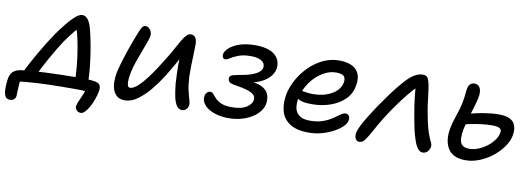

<svg xmlns="http://www.w3.org/2000/svg" viewBox="-93 -823 3546 1285"><g transform="rotate(10 1680.5 -180.5)"><path d="M53 -46Q66 -76 86 -113.5Q106 -151 129.5 -192Q153 -233 177.5 -272.5Q202 -312 224 -344Q253 -385 282 -421Q311 -457 337.5 -479.5Q364 -502 383 -502Q403 -502 418.5 -485Q434 -468 446 -429Q454 -401 463 -358Q472 -315 480 -264.5Q488 -214 493 -163Q498 -112 499 -69L411 -61Q410 -109 404.5 -165.5Q399 -222 390 -275Q381 -328 371 -367.5Q361 -407 350 -421L389 -429Q357 -395 321.5 -349Q286 -303 255 -250Q232 -211 212 -176Q192 -141 175.5 -108.5Q159 -76 143 -42ZM486 145Q466 145 455 131Q444 117 448 100Q450 88 461 64.5Q472 41 484 11Q496 -19 502 -51L538 0Q524 -2 494.5 -4Q465 -6 420 -6Q378 -6 333.5 -5.5Q289 -5 245.5 -4Q202 -3 161 -0.5Q120 2 82 5.5Q44 9 13 14L52 -21Q50 -8 48 11Q46 30 45 49.5Q44 69 43.5 84Q43 99 43 105Q42 122 31 131.5Q20 141 3 141Q-21 141 -30 122Q-39 103 -39 77Q-40 61 -38 36Q-36 11 -33 -3Q-29 -19 -21.5 -31.5Q-14 -44 0 -53Q14 -62 36 -66Q61 -70 103.5 -73.5Q146 -77 199.5 -79.5Q253 -82 310 -83.5Q367 -85 419 -85Q436 -85 455.5 -85Q475 -85 496 -84Q517 -83 536 -80Q565 -77 575.5 -62Q586 -47 580 -15Q575 10 565 38Q555 66 541.5 90.5Q528 115 513.5 130Q499 145 486 145Z M761 11Q727 11 707.5 -5Q688 -21 679 -47.5Q670 -74 670.5 -105.5Q671 -137 677 -167Q683 -193 693.5 -229Q704 -265 717 -304Q730 -343 742.5 -377Q755 -411 763 -430Q776 -465 786.5 -484Q797 -503 812 -503Q825 -503 836 -494Q847 -485 852.5 -471Q858 -457 855 -440Q852 -424 841 -394Q830 -364 816 -327Q802 -290 789 -252.5Q776 -215 770 -185Q764 -158 762 -133.5Q760 -109 764 -93.5Q768 -78 781 -78Q813 -78 862.5 -135Q912 -192 973 -292Q1001 -336 1022 -374Q1043 -412 1059 -440.5Q1075 -469 1090 -485Q1105 -501 1120 -501Q1143 -501 1153.5 -483.5Q1164 -466 1163 -437Q1163 -411 1161.5 -373Q1160 -335 1159 -295.5Q1158 -256 1159 -222Q1162 -164 1170.5 -127.5Q1179 -91 1186 -69Q1193 -47 1192 -33Q1191 -22 1185 -12.5Q1179 -3 1170 3Q1161 9 1150 9Q1127 9 1112.5 -12Q1098 -33 1090 -71Q1082 -109 1077 -160Q1075 -196 1073.5 -237Q1072 -278 1073.5 -319Q1075 -360 1077 -395L1106 -385Q1094 -362 1080.5 -336Q1067 -310 1048.5 -277.5Q1030 -245 1003 -201Q969 -147 929 -98.5Q889 -50 846.5 -19.5Q804 11 761 11Z M1466 8Q1426 8 1391.5 -0.5Q1357 -9 1331.5 -24Q1306 -39 1292.5 -60Q1279 -81 1281 -105Q1282 -122 1292.5 -133.5Q1303 -145 1316 -145Q1328 -145 1337.5 -133.5Q1347 -122 1361.5 -106.5Q1376 -91 1402 -79.5Q1428 -68 1474 -68Q1541 -68 1576.5 -92.5Q1612 -117 1612 -148Q1613 -165 1598.5 -177.5Q1584 -190 1555 -199.5Q1526 -209 1479 -216Q1441 -221 1430.5 -231.5Q1420 -242 1422 -257Q1423 -273 1442 -279Q1461 -285 1506 -293Q1565 -303 1600.5 -323Q1636 -343 1637 -371Q1638 -398 1612 -412.5Q1586 -427 1542 -427Q1492 -427 1459 -414.5Q1426 -402 1406.5 -389Q1387 -376 1376 -376Q1365 -376 1359.5 -384Q1354 -392 1355 -403Q1356 -421 1371.5 -439Q1387 -457 1413.5 -472Q1440 -487 1476.5 -495.5Q1513 -504 1556 -504Q1644 -504 1686.5 -472Q1729 -440 1727 -384Q1725 -353 1702.5 -323.5Q1680 -294 1636 -273.5Q1592 -253 1524 -247L1523 -262Q1585 -262 1624.5 -249.5Q1664 -237 1682.5 -211.5Q1701 -186 1699 -148Q1698 -104 1665.5 -68.5Q1633 -33 1580 -12.5Q1527 8 1466 8Z M2010 10Q1927 10 1881 -20.5Q1835 -51 1821 -103.5Q1807 -156 1820 -222Q1831 -271 1858.5 -320.5Q1886 -370 1927.5 -411Q1969 -452 2020.5 -476.5Q2072 -501 2129 -501Q2182 -501 2216.5 -484Q2251 -467 2264.5 -434Q2278 -401 2268 -351Q2258 -296 2219 -258.5Q2180 -221 2122.5 -201Q2065 -181 1999 -181Q1931 -181 1908.5 -197Q1886 -213 1890 -233Q1892 -245 1899 -250.5Q1906 -256 1921 -256Q1932 -256 1947.5 -252.5Q1963 -249 1994 -249Q2044 -249 2084.5 -263Q2125 -277 2151 -301.5Q2177 -326 2184 -358Q2190 -388 2176.5 -403Q2163 -418 2124 -418Q2085 -418 2049.5 -400.5Q2014 -383 1983.5 -353Q1953 -323 1932 -284Q1911 -245 1903 -202Q1896 -166 1902 -136.5Q1908 -107 1932.5 -88.5Q1957 -70 2003 -70Q2055 -70 2092.5 -83.5Q2130 -97 2156 -115Q2182 -133 2200 -146Q2218 -159 2232 -159Q2249 -159 2256.5 -146.5Q2264 -134 2260 -114Q2256 -94 2233.5 -72.5Q2211 -51 2175.5 -32Q2140 -13 2097.5 -1.5Q2055 10 2010 10Z M2355 12Q2341 12 2333.5 3.5Q2326 -5 2323.5 -19Q2321 -33 2325 -49Q2329 -67 2344.5 -97.5Q2360 -128 2384 -166.5Q2408 -205 2434 -244Q2462 -285 2491.5 -325.5Q2521 -366 2548 -398.5Q2575 -431 2593 -450Q2621 -478 2646.5 -491.5Q2672 -505 2698 -505Q2722 -505 2731 -488.5Q2740 -472 2745 -447Q2750 -421 2754 -386Q2758 -351 2763 -314.5Q2768 -278 2775 -244Q2783 -202 2790.5 -172Q2798 -142 2805.5 -121Q2813 -100 2820 -85Q2827 -72 2831 -62Q2835 -52 2834 -41Q2833 -28 2826 -16Q2819 -4 2808.5 2.5Q2798 9 2785 9Q2766 9 2751.5 -9.5Q2737 -28 2726 -60Q2715 -92 2706 -129Q2701 -152 2693.5 -190.5Q2686 -229 2679 -274.5Q2672 -320 2667.5 -362Q2663 -404 2662 -432L2682 -424Q2654 -398 2621.5 -358.5Q2589 -319 2554.5 -271Q2520 -223 2487.5 -171Q2455 -119 2428 -67Q2406 -28 2390.5 -8Q2375 12 2355 12Z M3076 10Q3027 10 2997 -6.5Q2967 -23 2952 -51.5Q2937 -80 2934.5 -114.5Q2932 -149 2939 -184Q2947 -225 2964 -273.5Q2981 -322 2989 -359Q2997 -401 2999 -427Q3001 -453 3005 -469Q3007 -480 3012.5 -488Q3018 -496 3026.5 -501Q3035 -506 3048 -506Q3076 -506 3086.5 -481.5Q3097 -457 3090 -421Q3086 -398 3077 -367.5Q3068 -337 3058 -305Q3048 -273 3040 -244Q3032 -215 3028 -195Q3021 -158 3022 -129.5Q3023 -101 3038.5 -85.5Q3054 -70 3089 -70Q3118 -70 3150 -83Q3182 -96 3210 -118Q3238 -140 3256 -167.5Q3274 -195 3275 -223Q3275 -236 3260.5 -243.5Q3246 -251 3213 -251Q3176 -251 3138 -246Q3100 -241 3066 -234Q3032 -227 3007 -220Q2998 -219 2990.5 -223Q2983 -227 2979.5 -234Q2976 -241 2978 -250Q2980 -265 2987.5 -274.5Q2995 -284 3011 -289Q3032 -297 3060.5 -304.5Q3089 -312 3121 -318Q3153 -324 3184 -327.5Q3215 -331 3242 -331Q3291 -331 3317.5 -318Q3344 -305 3354 -282Q3364 -259 3362 -229Q3360 -186 3334 -144Q3308 -102 3266.5 -67Q3225 -32 3175 -11Q3125 10 3076 10Z"/></g></svg>

Font: Shantell Sans
Style: Italic
Weight: 400
Italic angle: -11°
Designer: Stephen Nixon, Anya Danilova, Shantell Martin
Foundry: Arrow Type
Version: Version 1.011;[c5ecc13dd]